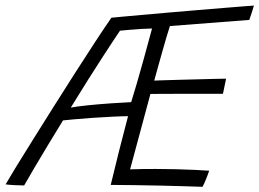

<svg xmlns="http://www.w3.org/2000/svg" viewBox="-64 -672 950 704"><path d="M678.5 13Q651.5 12 610 10.8Q568.5 9.5 520.8 8.5Q473 7.5 426.2 6.8Q379.5 6 342 6Q357 -56.5 373.2 -121Q389.5 -185.5 405.5 -246Q386 -246 349.8 -244.2Q313.5 -242.5 274.2 -239.8Q235 -237 204.8 -234.2Q174.5 -231.5 167 -230.5Q139 -185 111.2 -139Q83.5 -93 60.8 -54.5Q38 -16 24.5 8Q9.5 8 -12.2 6.8Q-34 5.5 -43.5 4Q-31 -17.5 -4.8 -60.5Q21.5 -103.5 56.8 -159.8Q92 -216 131.5 -278.8Q171 -341.5 210.2 -402.8Q249.5 -464 284.2 -517.2Q319 -570.5 344.5 -607Q348.5 -607.5 377.8 -610.2Q407 -613 452.8 -617Q498.5 -621 552.5 -625.8Q606.5 -630.5 660.5 -635Q714.5 -639.5 760 -643.2Q805.5 -647 834.5 -649.2Q863.5 -651.5 867 -651.5Q859.5 -625 850 -599L559 -576.5Q554 -562 546 -534.5Q538 -507 529.2 -476Q520.5 -445 513 -418Q505.5 -391 501.5 -376.5Q513 -377 538.5 -377.8Q564 -378.5 597 -379.5Q630 -380.5 663.2 -381.2Q696.5 -382 723.8 -382.8Q751 -383.5 765 -383.5L753.5 -328Q746 -328 720.8 -328Q695.5 -328 661 -328Q626.5 -328 591 -328Q555.5 -328 527.5 -327.8Q499.5 -327.5 487.5 -327.5Q469 -259 449.8 -187.5Q430.5 -116 413 -51Q430 -52 457.8 -52.2Q485.5 -52.5 507 -52.5Q544 -52.5 582.5 -51.5Q621 -50.5 653 -49Q685 -47.5 703 -46Q698 -31 690.5 -12.8Q683 5.5 678.5 13ZM195.5 -277.5Q219.5 -282 259 -286Q298.5 -290 341.2 -293Q384 -296 417 -297.5Q427.5 -330.5 438.2 -368Q449 -405.5 462.5 -453.8Q476 -502 493.5 -567.5Q480 -567.5 456 -566Q432 -564.5 409 -562.5Q386 -560.5 376 -559.5Q361 -538 311.8 -462.2Q262.5 -386.5 195.5 -277.5Z"/></svg>

Font: Grandstander ExtraLight
Style: Italic
Weight: 200
Italic angle: -15°
Designer: Tyler Finck
Foundry: Etcetera Type Co
Version: Version 1.200; ttfautohint (v1.8.3)